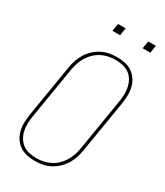

<svg xmlns="http://www.w3.org/2000/svg" viewBox="-223 -1001 947 1100"><g transform="rotate(30 250.0 -451.0)"><path d="M197 8Q169 8 143 2Q117 -4 96.5 -18.5Q76 -33 62 -54.5Q48 -76 42 -101.5Q36 -127 37 -154Q38 -181 42 -208L99 -553Q103 -578 111.5 -603Q120 -628 134 -650.5Q148 -673 168.5 -691.5Q189 -710 212.5 -722Q236 -734 261.5 -738.5Q287 -743 312 -743Q340 -743 366 -737Q392 -731 412.5 -716.5Q433 -702 447 -680.5Q461 -659 467 -633.5Q473 -608 472 -581Q471 -554 467 -527L410 -182Q406 -157 397.5 -132Q389 -107 375 -84.5Q361 -62 340.5 -43.5Q320 -25 296.5 -13Q273 -1 247.5 3.5Q222 8 197 8ZM197 -10Q220 -10 243 -14.5Q266 -19 288 -30Q310 -41 328 -58Q346 -75 359 -96Q372 -117 379.5 -139.5Q387 -162 391 -185L448 -530Q452 -554 452.5 -578.5Q453 -603 448 -625.5Q443 -648 431.5 -668Q420 -688 401.5 -701Q383 -714 359.5 -719.5Q336 -725 312 -725Q289 -725 266 -720.5Q243 -716 221 -705Q199 -694 181 -677Q163 -660 150 -639Q137 -618 129.5 -595.5Q122 -573 118 -550L61 -205Q57 -181 56.5 -156.5Q56 -132 61 -109.5Q66 -87 78 -67Q90 -47 108 -34Q126 -21 149.5 -15.5Q173 -10 197 -10ZM411 -860 420 -910H470L462 -860ZM211 -860 220 -910H270L262 -860Z"/></g></svg>

Font: Iosevka SS04 Thin
Style: Italic
Weight: 100
Italic angle: -9°
Monospace: yes
Designer: Belleve Invis
Foundry: Belleve Invis
Version: Version 19.0.0; ttfautohint (v1.8.4)